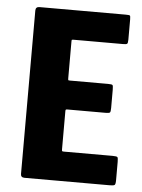

<svg xmlns="http://www.w3.org/2000/svg" viewBox="-50 -713 558 754"><g transform="rotate(5 229.0 -336.5)"><path d="M75 0Q60 0 60 -14V-658Q60 -673 75 -673H415Q429 -673 431.5 -671Q434 -669 434 -656V-576Q434 -562 430.5 -559.5Q427 -557 415 -557H221Q214 -557 213 -556Q212 -555 212 -549V-405Q212 -398 213 -397Q214 -396 220 -396H370Q385 -396 387.5 -393Q390 -390 390 -374V-303Q390 -288 387 -285Q384 -282 370 -282H220Q215 -282 213.5 -281Q212 -280 212 -275V-125Q212 -119 213 -117.5Q214 -116 220 -116H412Q429 -116 431.5 -112.5Q434 -109 434 -94V-22Q434 -6 430 -3Q426 0 411 0Z"/></g></svg>

Font: Glory ExtraBold
Style: Regular
Weight: 800
Designer: Robert Leuschke
Foundry: Robert Leuschke
Version: Version 1.011